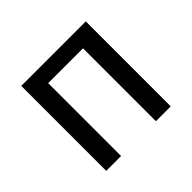

<svg xmlns="http://www.w3.org/2000/svg" viewBox="-129 -685 842 842"><g transform="rotate(-45 292.0 -263.5)"><path d="M400 -452H184V0H92V-527H492V0H400Z"/></g></svg>

Font: FiraGOUPP
Style: Medium
Weight: 400
Designer: bBox Type
Foundry: bBox Type GmbH
Version: Version 1.001